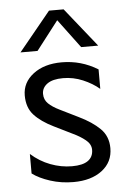

<svg xmlns="http://www.w3.org/2000/svg" viewBox="-52 -736 533 785"><g transform="rotate(-5 215.0 -343.5)"><path d="M125 -360Q125 -336 141.5 -320Q158 -304 187 -290L262 -253Q316 -227 348 -195.5Q380 -164 380 -115Q380 -58 335.5 -24Q291 10 218 10Q168 10 123 -4.5Q78 -19 50 -40V-120Q86 -88 129.5 -71.5Q173 -55 218 -55Q262 -55 283.5 -70.5Q305 -86 305 -115Q305 -138 283.5 -155.5Q262 -173 232 -187L157 -224Q106 -249 78 -279.5Q50 -310 50 -360Q50 -413 95 -447.5Q140 -482 212 -482Q292 -482 360 -440V-360Q332 -384 293 -400.5Q254 -417 212 -417Q169 -417 147 -401Q125 -385 125 -360ZM367 -537H297L209 -655L118 -537H48L179 -697H239Z"/></g></svg>

Font: Madhuban Light
Style: Regular
Weight: 300
Designer: jaikishan Patel
Foundry: MagicType
Version: Version 1.000